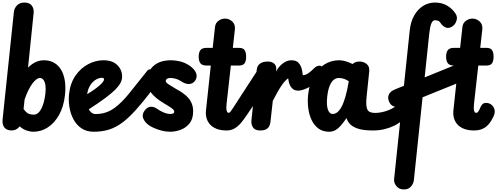

<svg xmlns="http://www.w3.org/2000/svg" viewBox="-42 -1024 3904 1507"><path d="M50 0Q11 0 -7.5 -23.2Q-26 -46.5 -21.5 -88.5L67 -930Q70.5 -961 92.2 -982.5Q114 -1004 149 -1004Q190 -1004 207.8 -979.8Q225.5 -955.5 222 -922L178 -493Q195.5 -511.5 215.2 -524.2Q235 -537 256.8 -544Q278.5 -551 302.5 -551Q348 -551 382 -531.8Q416 -512.5 437.5 -476.5Q459 -440.5 467 -389.5Q475 -338.5 467.5 -274.5Q457.5 -186 421.8 -122.2Q386 -58.5 333.5 -24.2Q281 10 220.5 10Q193.5 10 165.5 0Q137.5 -10 112.5 -32Q101 -17 85 -8.5Q69 0 50 0ZM143 -168.5Q166.5 -137 184 -130.5Q201.5 -124 223 -124Q257 -124 281 -168.2Q305 -212.5 314 -287.5Q318.5 -325 314.8 -353Q311 -381 299.5 -396.5Q288 -412 270 -412Q259 -412 244.2 -401.5Q229.5 -391 213.5 -370Q197.5 -349 181.5 -317.2Q165.5 -285.5 151 -243Z M694 10Q637.5 10 598 -16.5Q558.5 -43 535 -86.8Q511.5 -130.5 503 -182.8Q494.5 -235 500 -286Q509.5 -372 550.8 -431Q592 -490 650.5 -520.5Q709 -551 769.5 -551Q840.5 -551 878.5 -513.5Q916.5 -476 916.5 -422.5Q916.5 -398 903.5 -373Q890.5 -348 860.8 -318.5Q831 -289 780.5 -251.8Q730 -214.5 655 -166Q661 -155.5 668.5 -147.2Q676 -139 685.8 -134Q695.5 -129 707 -129Q724.5 -129 733.5 -109Q742.5 -89 742.5 -64Q742 -37 730.2 -13.5Q718.5 10 694 10ZM642 -285Q674 -304 698.5 -321.5Q723 -339 740 -354Q757 -369 765.8 -381Q774.5 -393 774.5 -400.5Q774.5 -404.5 773.2 -407.2Q772 -410 768.8 -411.8Q765.5 -413.5 759 -413.5Q736.5 -413.5 712 -399.8Q687.5 -386 668.5 -358.2Q649.5 -330.5 642.5 -288ZM707 -129Q751.5 -129 788.5 -141.2Q825.5 -153.5 860.5 -179.5Q912.5 -218 970.2 -288.8Q1028 -359.5 1112 -466.5Q1122 -479.5 1134 -479.5Q1150.5 -479 1163.2 -454.5Q1176 -430 1175.5 -394Q1175 -369 1161.8 -340.8Q1148.5 -312.5 1127.5 -285.5Q1068.5 -210 1019.8 -156.2Q971 -102.5 926 -67.5Q871.5 -25.5 816.5 -7.8Q761.5 10 694 10Q668 10 656 -12.5Q644 -35 646 -61.5Q648.5 -87 663.8 -108Q679 -129 707 -129Z M1294.5 10Q1259.5 10 1226.2 1.2Q1193 -7.5 1166.5 -19.5Q1140 -31.5 1125 -42Q1095 -64.5 1082.5 -93.8Q1070 -123 1091.5 -154Q1113 -184.5 1140.8 -186.2Q1168.5 -188 1197 -166Q1209.5 -156.5 1239 -143Q1268.5 -129.5 1297 -129.5Q1308.5 -129.5 1317 -133.8Q1325.5 -138 1325.5 -147.5Q1325.5 -153 1322 -159Q1318.5 -165 1304.2 -175.8Q1290 -186.5 1256.5 -206Q1175 -254 1144.2 -296Q1113.5 -338 1113.5 -391Q1113.5 -463 1163.2 -507Q1213 -551 1301 -551Q1332 -551 1369.5 -542.5Q1407 -534 1445 -509.5Q1485 -482 1497 -450.8Q1509 -419.5 1489.5 -391Q1472 -366 1442.5 -364.5Q1413 -363 1377.5 -387.5Q1359 -400 1336.5 -406Q1314 -412 1294.5 -412Q1277.5 -412 1268.2 -405Q1259 -398 1259 -388Q1259 -375.5 1286 -358.8Q1313 -342 1345 -323Q1372 -308.5 1395.2 -292Q1418.5 -275.5 1436.2 -255.2Q1454 -235 1464 -209Q1474 -183 1474 -150Q1474 -91 1446 -56Q1418 -21 1376.5 -5.5Q1335 10 1294.5 10Z M1737.5 0Q1690.5 0 1657.8 -13Q1625 -26 1605.8 -48Q1586.5 -70 1579 -97.8Q1571.5 -125.5 1574.5 -155.5L1612.5 -509.5H1580.5Q1543.5 -509.5 1530.5 -528Q1517.5 -546.5 1517.5 -578.5Q1517.5 -611.5 1530.5 -630Q1543.5 -648.5 1580.5 -648.5H1627.5L1645.5 -811.5Q1649 -844 1673.2 -861Q1697.5 -878 1723.5 -878Q1757.5 -878 1781.8 -854.5Q1806 -831 1801.5 -792L1785.5 -648.5H1831.5Q1867 -648.5 1878.5 -630Q1890 -611.5 1890 -578.5Q1890 -546.5 1878.5 -528Q1867 -509.5 1831.5 -509.5H1770L1736 -205.5Q1734.5 -192.5 1734.5 -176.5Q1734.5 -160.5 1739.2 -149.2Q1744 -138 1756 -138Q1776 -138 1789.8 -119Q1803.5 -100 1803.5 -75.5Q1803 -48 1789.5 -24Q1776 0 1737.5 0ZM1754 -138Q1762.5 -138 1784.8 -172.8Q1807 -207.5 1853.5 -279L1997.5 -500.5Q2006 -513.5 2014.8 -519.5Q2023.5 -525.5 2030.5 -526Q2048 -526.5 2057.8 -499.5Q2067.5 -472.5 2066.5 -437.5Q2066 -413 2063.2 -388.2Q2060.5 -363.5 2048 -345.5L1889.5 -112.5Q1871.5 -86 1850 -60Q1828.5 -34 1801 -17Q1773.5 0 1737.5 0Q1710 0 1697.2 -17.8Q1684.5 -35.5 1685 -54.5Q1685.5 -88.5 1702.5 -113.2Q1719.5 -138 1754 -138Z M2000 0Q1959 0 1943.5 -24.2Q1928 -48.5 1931.5 -80.5L1973 -476Q1976.5 -509 1999.5 -525Q2022.5 -541 2059 -541Q2092.5 -541 2110.5 -524.2Q2128.5 -507.5 2126 -480L2124.5 -463Q2144 -500 2177 -525.5Q2210 -551 2244.5 -551Q2259.5 -551 2272.8 -546Q2286 -541 2295.5 -531.5Q2320 -508.5 2319.5 -471.5Q2319 -441 2313.2 -424.8Q2307.5 -408.5 2293 -408.5Q2273 -408.5 2266 -413Q2259 -417.5 2245.5 -417.5Q2226.5 -417.5 2206.5 -399Q2186.5 -380.5 2167.2 -351.8Q2148 -323 2130.5 -290.8Q2113 -258.5 2099 -231.5L2081 -69Q2079.5 -53.5 2073 -37.5Q2066.5 -21.5 2049.8 -10.8Q2033 0 2000 0ZM2301.5 -312.5Q2271 -312.5 2255.2 -326.5Q2239.5 -340.5 2232 -358.5Q2223.5 -380 2221.5 -399.5Q2219.5 -419 2213.5 -422Q2194 -431 2196.5 -453Q2199 -475 2202.5 -497Q2206.5 -518.5 2217.8 -534.8Q2229 -551 2244.5 -551Q2283.5 -551 2301 -531Q2318.5 -511 2325 -487.5Q2331 -467 2332.2 -450.5Q2333.5 -434 2337 -434Q2348 -434 2359.8 -439.2Q2371.5 -444.5 2383 -452.5Q2393.5 -460.5 2403.8 -469.8Q2414 -479 2423.5 -488.5Q2434 -499 2445.2 -503.8Q2456.5 -508.5 2465 -508.5Q2477.5 -508 2485.2 -499Q2493 -490 2493 -474Q2493 -457 2482.2 -433.2Q2471.5 -409.5 2454.5 -388.5Q2447.5 -379.5 2431.8 -368.2Q2416 -357 2397 -346.5Q2372.5 -332.5 2345.8 -322.5Q2319 -312.5 2301.5 -312.5Z M2541.5 10Q2491.5 10 2457.5 -15.2Q2423.5 -40.5 2403.8 -82.2Q2384 -124 2377.5 -175Q2371 -226 2376 -277Q2385.5 -365.5 2420 -426.8Q2454.5 -488 2506.5 -519.5Q2558.5 -551 2619.5 -551Q2634.5 -551 2651.8 -547.5Q2669 -544 2687.5 -537.5Q2706 -531 2725.5 -521.5L2733 -527.5Q2742.5 -535 2754.8 -538Q2767 -541 2780.5 -541Q2812 -541 2836 -521.5Q2860 -502 2856 -463L2836 -271Q2830 -212 2835.5 -183.8Q2841 -155.5 2857.8 -146.8Q2874.5 -138 2901.5 -138Q2920.5 -138 2929.2 -116.5Q2938 -95 2936 -69Q2934 -43 2921.2 -21.5Q2908.5 0 2885 0Q2805.5 0 2762.2 -16Q2719 -32 2700.8 -54.8Q2682.5 -77.5 2678 -97.5Q2656 -65.5 2635.5 -41.2Q2615 -17 2592.2 -3.5Q2569.5 10 2541.5 10ZM2570 -129.5Q2588 -129.5 2605.5 -143Q2623 -156.5 2639 -186.2Q2655 -216 2669.2 -264.8Q2683.5 -313.5 2695 -383.5L2695.5 -386.5Q2680 -396.5 2666 -402Q2652 -407.5 2640.2 -409.8Q2628.5 -412 2618 -412Q2594 -412 2575.2 -395.8Q2556.5 -379.5 2544 -346.5Q2531.5 -313.5 2526 -262.5Q2523 -233 2524 -208.5Q2525 -184 2530.8 -166.2Q2536.5 -148.5 2546.2 -139Q2556 -129.5 2570 -129.5ZM2908.5 -138Q2928.5 -138 2955.5 -143.5Q2982.5 -149 3010 -160Q3036.5 -171 3060.8 -187.5Q3085 -204 3100.5 -226.5L3154.5 -303Q3165 -318 3175.8 -314Q3186.5 -310 3195 -293.8Q3203.5 -277.5 3208 -255.8Q3212.5 -234 3211.2 -213.2Q3210 -192.5 3201 -180L3165.5 -132Q3147 -107.5 3119.5 -82.5Q3092 -57.5 3054.5 -38.5Q3020.5 -21.5 2978.2 -10.8Q2936 0 2885 0Q2857.5 0 2844.8 -8.8Q2832 -17.5 2832.5 -54.5Q2833.5 -95 2840.8 -112.5Q2848 -130 2864.2 -134Q2880.5 -138 2908.5 -138Z M3128 463Q3091 463 3069.5 437Q3048 411 3051.5 380L3174 -785.5Q3181.5 -854 3209.2 -902.8Q3237 -951.5 3279.2 -977.8Q3321.5 -1004 3372 -1004Q3426.5 -1004 3467.8 -979.8Q3509 -955.5 3534.5 -915.5Q3551 -889.5 3540.2 -859Q3529.5 -828.5 3504.5 -814Q3478 -798.5 3454.8 -809.2Q3431.5 -820 3418.5 -840Q3409 -856 3398 -860.5Q3387 -865 3370.5 -865Q3354 -865 3343.5 -839.5Q3333 -814 3327.5 -763.5L3206.5 390Q3204 415.5 3184.5 439.2Q3165 463 3128 463ZM3110.5 -193.5Q3075.5 -179.5 3049.2 -188.8Q3023 -198 3011 -228Q2998.5 -259 3011 -283.8Q3023.5 -308.5 3058.5 -322.5L3297 -419Q3323 -429.5 3348.8 -440Q3374.5 -450.5 3400.5 -461Q3426.5 -471.5 3452.2 -482Q3478 -492.5 3503.8 -503Q3529.5 -513.5 3555.5 -524Q3576 -532.5 3593.2 -519Q3610.5 -505.5 3620 -483.5Q3631.5 -458 3630 -430.8Q3628.5 -403.5 3607.5 -395Q3581.5 -384.5 3555.5 -374Q3529.5 -363.5 3503.8 -353Q3478 -342.5 3452 -332Q3426 -321.5 3400 -311Q3374 -300.5 3348 -290Z M3679.5 0Q3632.5 0 3599.8 -13Q3567 -26 3547.8 -48Q3528.5 -70 3521 -97.8Q3513.5 -125.5 3516.5 -155.5L3554.5 -509.5H3522.5Q3485.5 -509.5 3472.5 -528Q3459.5 -546.5 3459.5 -578.5Q3459.5 -611.5 3472.5 -630Q3485.5 -648.5 3522.5 -648.5H3569.5L3587.5 -811.5Q3591 -844 3615.2 -861Q3639.5 -878 3665.5 -878Q3699.5 -878 3723.8 -854.5Q3748 -831 3743.5 -792L3727.5 -648.5H3773.5Q3809 -648.5 3820.5 -630Q3832 -611.5 3832 -578.5Q3832 -546.5 3820.5 -528Q3809 -509.5 3773.5 -509.5H3712L3678 -205.5Q3676.5 -192.5 3676.5 -176.5Q3676.5 -160.5 3681.2 -149.2Q3686 -138 3698 -138Q3718 -138 3731.8 -119Q3745.5 -100 3745.5 -75.5Q3745 -48 3731.5 -24Q3718 0 3679.5 0ZM3696 -138Q3702 -138 3706.5 -142.5Q3717 -151.5 3724.2 -171.2Q3731.5 -191 3740.5 -201.5Q3751 -214 3765.5 -215.8Q3780 -217.5 3794 -213.5Q3810.5 -208.5 3823 -195Q3835.5 -181.5 3839.5 -164Q3843 -150 3839.2 -132Q3835.5 -114 3816 -80.5Q3804 -60.5 3790.8 -46Q3777.5 -31.5 3762 -21.5Q3728.5 0 3679.5 0Q3664.5 0 3656.8 -18.2Q3649 -36.5 3649 -59.5Q3649 -87.5 3660.5 -112.8Q3672 -138 3696 -138Z"/></svg>

Font: Edu SA Hand Cursive
Style: Regular
Weight: 400
Designer: Tina and Corey Anderson, Eben Sorkin, Mirko Velimirovic
Foundry: Google for Education
Version: Version 2.000